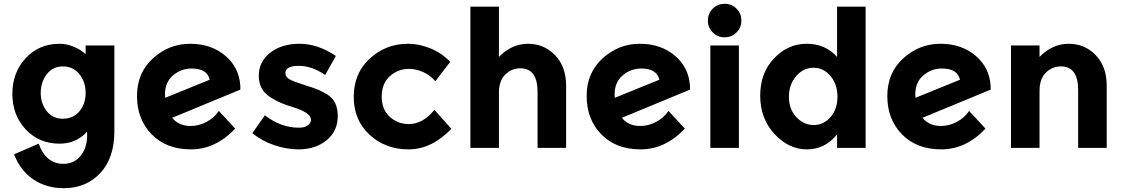

<svg xmlns="http://www.w3.org/2000/svg" viewBox="-20 -777 5901 1009"><path d="M313 84Q370 84 404 41.5Q438 -1 438 -66Q438 -75 437 -84Q379 -22 294 -22Q185 -22 115 -97Q45 -172 45 -284Q45 -396 115 -471.5Q185 -547 294 -547Q328 -547 362 -533.5Q396 -520 413 -506L430 -493V-538H581V-87Q581 54 506.5 133Q432 212 315 212Q224 212 155.5 166Q87 120 54 34L183 -22Q222 84 313 84ZM194 -289Q194 -233 225.5 -193Q257 -153 310.5 -153Q364 -153 397 -191.5Q430 -230 430 -288.5Q430 -347 397 -387.5Q364 -428 310.5 -428Q257 -428 225.5 -386.5Q194 -345 194 -289Z M982 -115Q1025 -115 1065.5 -136.5Q1106 -158 1130 -194L1216 -101Q1113 8 983.5 8Q854 8 777 -71Q700 -150 700 -272.5Q700 -395 784.5 -471Q869 -547 979 -547Q1089 -547 1163 -485Q1237 -423 1243 -325V-306L885 -158Q919 -115 982 -115ZM987 -417Q932 -417 889.5 -381Q847 -345 847 -281Q847 -269 848 -263L1082 -358Q1069 -417 987 -417Z M1548 8Q1488 8 1423 -13.5Q1358 -35 1306 -77L1372 -171Q1456 -106 1551 -106Q1580 -106 1597 -117.5Q1614 -129 1614 -148Q1614 -167 1590.5 -183Q1567 -199 1522.5 -213Q1478 -227 1454.5 -237Q1431 -247 1401 -266Q1340 -304 1340 -378.5Q1340 -453 1400 -500Q1460 -547 1555 -547Q1650 -547 1745 -483L1689 -383Q1619 -431 1549.5 -431Q1480 -431 1480 -393Q1480 -372 1502 -360Q1524 -348 1575 -332Q1626 -316 1647.5 -307.5Q1669 -299 1699 -281Q1755 -247 1755 -167.5Q1755 -88 1696.5 -40Q1638 8 1548 8Z M2128 -125Q2203 -125 2263 -200L2352 -100Q2248 8 2127 8Q2006 8 1922.5 -68.5Q1839 -145 1839 -268.5Q1839 -392 1923.5 -469.5Q2008 -547 2124 -547Q2182 -547 2241.5 -523Q2301 -499 2346 -452L2268 -350Q2242 -381 2204.5 -398Q2167 -415 2130 -415Q2071 -415 2028.5 -376.5Q1986 -338 1986 -269.5Q1986 -201 2028.5 -163Q2071 -125 2128 -125Z M2602 -290V0H2452V-742H2602V-478Q2670 -547 2754.5 -547Q2839 -547 2897 -487Q2955 -427 2955 -327V0H2805V-294Q2805 -418 2714 -418Q2669 -418 2635.5 -385.5Q2602 -353 2602 -290Z M3345 -115Q3388 -115 3428.5 -136.5Q3469 -158 3493 -194L3579 -101Q3476 8 3346.5 8Q3217 8 3140 -71Q3063 -150 3063 -272.5Q3063 -395 3147.5 -471Q3232 -547 3342 -547Q3452 -547 3526 -485Q3600 -423 3606 -325V-306L3248 -158Q3282 -115 3345 -115ZM3350 -417Q3295 -417 3252.5 -381Q3210 -345 3210 -281Q3210 -269 3211 -263L3445 -358Q3432 -417 3350 -417Z M3863 0H3713V-538H3863ZM3725.5 -606.5Q3700 -632 3700 -669Q3700 -706 3725.5 -731.5Q3751 -757 3788 -757Q3825 -757 3850.5 -731.5Q3876 -706 3876 -669Q3876 -632 3850.5 -606.5Q3825 -581 3788 -581Q3751 -581 3725.5 -606.5Z M4379 -478V-742H4529V0H4379V-71Q4316 8 4220.5 8Q4125 8 4050 -73Q3975 -154 3975 -274Q3975 -394 4048 -470.5Q4121 -547 4219 -547Q4317 -547 4379 -478ZM4126 -268Q4126 -203 4165 -161.5Q4204 -120 4256 -120Q4308 -120 4344.5 -161.5Q4381 -203 4381 -268.5Q4381 -334 4344.5 -377.5Q4308 -421 4255 -421Q4202 -421 4164 -377Q4126 -333 4126 -268Z M4925 -115Q4968 -115 5008.5 -136.5Q5049 -158 5073 -194L5159 -101Q5056 8 4926.5 8Q4797 8 4720 -71Q4643 -150 4643 -272.5Q4643 -395 4727.5 -471Q4812 -547 4922 -547Q5032 -547 5106 -485Q5180 -423 5186 -325V-306L4828 -158Q4862 -115 4925 -115ZM4930 -417Q4875 -417 4832.5 -381Q4790 -345 4790 -281Q4790 -269 4791 -263L5025 -358Q5012 -417 4930 -417Z M5443 -300V0H5293V-538H5443V-478Q5511 -547 5596 -547Q5681 -547 5738.5 -487Q5796 -427 5796 -327V0H5646V-304Q5646 -428 5555 -428Q5510 -428 5476.5 -395.5Q5443 -363 5443 -300Z"/></svg>

Font: Montserrat Alternates
Style: Bold
Weight: 700
Version: Version 2.001